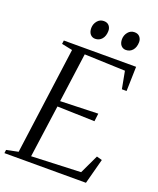

<svg xmlns="http://www.w3.org/2000/svg" viewBox="-177 -1032 931 1131"><g transform="rotate(20 288.5 -466.0)"><path d="M-9.5 0 -7 -21 66.5 -36 157 -707 89.5 -721 92.5 -743H545.5L541.5 -590H512L491.5 -699L236 -708.5L194 -400L430.5 -407.5L424.5 -358L190 -365L144.5 -36.5L453.5 -49L509.5 -167.5L543.5 -158L501.5 0ZM261.5 -815.5Q243 -815.5 231 -829.2Q219 -843 219 -868Q219.5 -893.5 235.2 -912.5Q251 -931.5 275.5 -931.5Q297.5 -931.5 308.8 -918Q320 -904.5 320 -885.5Q319.5 -853 303.2 -834.2Q287 -815.5 261.5 -815.5ZM454 -815.5Q435.5 -815.5 423.5 -829.2Q411.5 -843 411.5 -868Q412 -893.5 427.8 -912.5Q443.5 -931.5 468 -931.5Q489.5 -931.5 501 -918Q512.5 -904.5 512.5 -885.5Q512 -853 495.8 -834.2Q479.5 -815.5 454 -815.5Z"/></g></svg>

Font: Merriweather 120pt Light
Style: Italic
Weight: 300
Italic angle: -7.8°
Version: Version 2.101